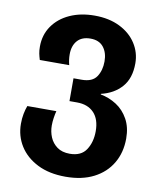

<svg xmlns="http://www.w3.org/2000/svg" viewBox="-89 -626 784 945"><g transform="rotate(10 303.5 -153.0)"><path d="M303 250Q221 250 162.5 220.5Q104 191 73 141.5Q42 92 42 31Q42 4 46.5 -19Q51 -42 58 -60H203Q199 -45 196 -25Q193 -5 193 13Q193 44 204.5 71.5Q216 99 240.5 117Q265 135 304 135Q361 135 386 96.5Q411 58 411 4Q411 -56 380.5 -88Q350 -120 296 -120H258V-234H299Q352 -234 373 -265.5Q394 -297 394 -342Q394 -386 372 -413.5Q350 -441 307 -441Q264 -441 241.5 -415.5Q219 -390 219 -347Q219 -320 226 -294H79Q74 -310 71 -324.5Q68 -339 68 -359Q68 -418 99 -462.5Q130 -507 184 -531.5Q238 -556 308 -556Q380 -556 433.5 -529.5Q487 -503 516 -458Q545 -413 545 -359Q545 -284 506.5 -240.5Q468 -197 404 -182V-179Q447 -171 483.5 -147.5Q520 -124 542.5 -83.5Q565 -43 565 13Q565 83 533.5 136.5Q502 190 443.5 220Q385 250 303 250Z"/></g></svg>

Font: Noto Sans Georgian Bold
Style: Regular
Weight: 700
Designer: Monotype Design Team, Akaki Razmadze
Foundry: Google LLC
Version: Version 2.005; ttfautohint (v1.8.4.7-5d5b)